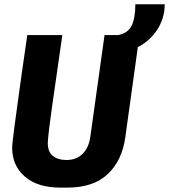

<svg xmlns="http://www.w3.org/2000/svg" viewBox="-20 -846 772 876"><path d="M255 10Q151 10 93.2 -40.5Q35.5 -91 35.5 -171.5Q35.5 -183 38.5 -209.2Q41.5 -235.5 47.2 -277.8Q53 -320 61 -379Q69 -438 79.8 -514.5Q90.5 -591 104.5 -686H264.5Q247.5 -568.5 235.8 -487Q224 -405.5 216.5 -352.2Q209 -299 205.2 -267.5Q201.5 -236 199.8 -219.2Q198 -202.5 198 -193.5Q198 -153.5 221 -134.8Q244 -116 282.5 -116Q329.5 -116 357.5 -144.8Q385.5 -173.5 392 -221.5L457 -686H616.5L551.5 -218.5Q537 -114 471.8 -52Q406.5 10 287 10ZM519.5 -604.5V-686Q565 -695.5 581.2 -730Q597.5 -764.5 597.5 -826.5H731.5Q731.5 -770.5 704.5 -722.5Q677.5 -674.5 629.8 -643Q582 -611.5 519.5 -604.5Z"/></svg>

Font: Chivo Mono Medium
Style: Italic
Weight: 500
Italic angle: -8.05°
Monospace: yes
Designer: Hector Gatti
Foundry: Omnibus-Type
Version: Version 1.008